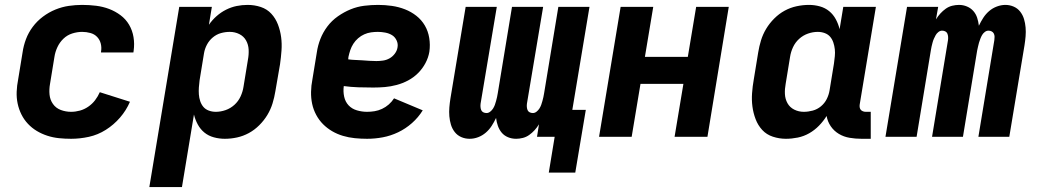

<svg xmlns="http://www.w3.org/2000/svg" viewBox="-20 -558 4240 783"><path d="M270 8Q245 8 220.5 5.5Q196 3 173 -4.5Q150 -12 130 -24Q110 -36 94 -53Q78 -70 67.5 -91Q57 -112 52 -135.5Q47 -159 48 -184Q49 -209 54 -234L72 -344Q76 -372 86 -398.5Q96 -425 113.5 -448.5Q131 -472 155 -490Q179 -508 206 -519Q233 -530 260.5 -534Q288 -538 315 -538Q344 -538 372 -534.5Q400 -531 425 -521.5Q450 -512 471.5 -496Q493 -480 506.5 -457Q520 -434 524.5 -406.5Q529 -379 525 -351Q525 -349 524.5 -347.5Q524 -346 524 -344H392Q392 -345 392 -345.5Q392 -346 392 -347Q395 -364 391 -380Q387 -396 376 -407.5Q365 -419 348.5 -423.5Q332 -428 315 -428Q295 -428 274.5 -421.5Q254 -415 238.5 -400Q223 -385 214 -365.5Q205 -346 202 -326L184 -216Q180 -194 182 -172.5Q184 -151 196 -134Q208 -117 228 -109.5Q248 -102 270 -102Q288 -102 306 -107Q324 -112 340 -123Q356 -134 367.5 -149Q379 -164 387 -182L510 -143Q495 -108 469.5 -78.5Q444 -49 411.5 -28.5Q379 -8 342.5 0Q306 8 270 8Z M589 205 711 -530H844L832 -457Q845 -476 863 -492Q881 -508 902 -518.5Q923 -529 945 -533.5Q967 -538 990 -538Q1018 -538 1043.5 -529.5Q1069 -521 1086.5 -502Q1104 -483 1113.5 -458Q1123 -433 1126.5 -406.5Q1130 -380 1128 -352Q1126 -324 1122 -296L1103 -186Q1099 -161 1091.5 -136.5Q1084 -112 1070.5 -89.5Q1057 -67 1037.5 -47.5Q1018 -28 995 -15.5Q972 -3 947 2.5Q922 8 897 8Q874 8 852 2Q830 -4 813.5 -17.5Q797 -31 786.5 -50.5Q776 -70 771 -91L722 205ZM860 -102Q880 -102 900 -109Q920 -116 936 -130.5Q952 -145 961 -164.5Q970 -184 973 -204L991 -314Q995 -335 994 -355.5Q993 -376 983.5 -393Q974 -410 956 -419Q938 -428 917 -428Q899 -428 881 -423Q863 -418 848 -405.5Q833 -393 824 -376Q815 -359 812 -341L794 -231Q792 -216 791 -201.5Q790 -187 791 -173Q792 -159 796.5 -145.5Q801 -132 809.5 -122Q818 -112 831.5 -107Q845 -102 860 -102Z M1477 8Q1452 8 1427 5.5Q1402 3 1378.5 -4Q1355 -11 1334.5 -23Q1314 -35 1297.5 -51.5Q1281 -68 1269.5 -89.5Q1258 -111 1253 -134.5Q1248 -158 1248.5 -183.5Q1249 -209 1254 -234L1272 -344Q1276 -372 1286.5 -399Q1297 -426 1315 -450Q1333 -474 1358 -491.5Q1383 -509 1410 -520Q1437 -531 1465.5 -534.5Q1494 -538 1522 -538Q1550 -538 1578 -534Q1606 -530 1631.5 -520Q1657 -510 1678 -493.5Q1699 -477 1712.5 -454Q1726 -431 1730.5 -403Q1735 -375 1731 -347Q1727 -323 1715 -300.5Q1703 -278 1685 -260Q1667 -242 1644.5 -230Q1622 -218 1597.5 -211.5Q1573 -205 1549.5 -203Q1526 -201 1502 -201Q1472 -201 1441.5 -202Q1411 -203 1382 -207Q1379 -185 1383.5 -164Q1388 -143 1401.5 -128.5Q1415 -114 1435.5 -108Q1456 -102 1477 -102Q1492 -102 1507.5 -104.5Q1523 -107 1538 -114Q1553 -121 1565.5 -132Q1578 -143 1587 -157L1704 -108Q1686 -79 1660 -56Q1634 -33 1603.5 -18.5Q1573 -4 1541 2Q1509 8 1477 8ZM1515 -309Q1528 -309 1542 -311Q1556 -313 1568.5 -320Q1581 -327 1590 -339Q1599 -351 1601 -364Q1604 -379 1597.5 -393Q1591 -407 1579 -414.5Q1567 -422 1551.5 -425Q1536 -428 1521 -428Q1507 -428 1493 -426Q1479 -424 1465.5 -418Q1452 -412 1440.5 -402Q1429 -392 1421 -379.5Q1413 -367 1408.5 -353.5Q1404 -340 1401 -326L1400 -316Q1414 -314 1428.5 -313.5Q1443 -313 1457.5 -312Q1472 -311 1486 -310Q1500 -309 1515 -309Z M2218 146 2242 0H2170L2178 -51Q2170 -38 2160 -27Q2150 -16 2138 -7.5Q2126 1 2112 4.5Q2098 8 2085 8Q2067 8 2051.5 1.5Q2036 -5 2026 -17Q2016 -29 2010.5 -44.5Q2005 -60 2003 -77Q1995 -60 1985 -44.5Q1975 -29 1961 -17Q1947 -5 1930 1.5Q1913 8 1895 8Q1877 8 1861 1Q1845 -6 1834.5 -19.5Q1824 -33 1819 -49.5Q1814 -66 1812.5 -84Q1811 -102 1812.5 -120Q1814 -138 1817 -157L1879 -530H2006L1940 -136Q1939 -129 1939.5 -122Q1940 -115 1942.5 -109Q1945 -103 1951 -100Q1957 -97 1964 -97Q1972 -97 1979 -102.5Q1986 -108 1990.5 -115Q1995 -122 1998 -130Q2001 -138 2003 -146Q2005 -154 2007 -162Q2009 -170 2010 -178L2068 -530H2195L2129 -136Q2128 -129 2128.5 -122Q2129 -115 2131.5 -109Q2134 -103 2140 -100Q2146 -97 2153 -97Q2161 -97 2168 -102.5Q2175 -108 2179.5 -115Q2184 -122 2187 -130Q2190 -138 2192 -146Q2194 -154 2196 -162Q2198 -170 2199 -178L2257 -530H2384L2314 -110H2369L2326 146Z M2423 0 2511 -530H2644L2610 -326H2785L2819 -530H2952L2865 0H2731L2767 -216H2592L2556 0Z M3185 8Q3158 8 3132 -0.5Q3106 -9 3088.5 -28Q3071 -47 3061.5 -72Q3052 -97 3048.5 -123.5Q3045 -150 3047 -178Q3049 -206 3054 -234L3072 -344Q3076 -369 3083.5 -393.5Q3091 -418 3104.5 -440.5Q3118 -463 3137.5 -482.5Q3157 -502 3180 -514.5Q3203 -527 3228.5 -532.5Q3254 -538 3279 -538Q3302 -538 3323.5 -532Q3345 -526 3361.5 -512.5Q3378 -499 3388.5 -479.5Q3399 -460 3404 -439L3419 -530H3552L3486 -132Q3485 -126 3486 -120Q3487 -114 3490.5 -110Q3494 -106 3499.5 -104Q3505 -102 3511 -102H3531V8H3493Q3469 8 3445 4Q3421 0 3401 -12Q3381 -24 3368 -43Q3355 -62 3351 -85Q3338 -64 3320 -45.5Q3302 -27 3280 -14.5Q3258 -2 3233.5 3Q3209 8 3185 8ZM3258 -102Q3276 -102 3294.5 -107Q3313 -112 3328 -124.5Q3343 -137 3351.5 -154Q3360 -171 3363 -189L3381 -299Q3383 -314 3384.5 -328.5Q3386 -343 3384.5 -357Q3383 -371 3378.5 -384.5Q3374 -398 3365.5 -408Q3357 -418 3343.5 -423Q3330 -428 3315 -428Q3295 -428 3275 -421Q3255 -414 3239 -399.5Q3223 -385 3214 -365.5Q3205 -346 3202 -326L3184 -216Q3180 -195 3181 -174.5Q3182 -154 3191.5 -137Q3201 -120 3219 -111Q3237 -102 3258 -102Z M3591 0 3679 -530H3806L3797 -479Q3805 -492 3815 -503Q3825 -514 3837 -522.5Q3849 -531 3863 -534.5Q3877 -538 3891 -538Q3908 -538 3923.5 -531.5Q3939 -525 3949.5 -513Q3960 -501 3965 -485.5Q3970 -470 3972 -453Q3980 -470 3990 -485.5Q4000 -501 4014 -513Q4028 -525 4045.5 -531.5Q4063 -538 4080 -538Q4098 -538 4114 -531Q4130 -524 4140.5 -510.5Q4151 -497 4156 -480.5Q4161 -464 4162.5 -446Q4164 -428 4162.5 -410Q4161 -392 4158 -373L4096 0H3970L4035 -394Q4036 -401 4036 -408Q4036 -415 4033 -421Q4030 -427 4024 -430Q4018 -433 4011 -433Q4003 -433 3996 -427.5Q3989 -422 3985 -415Q3981 -408 3978 -400Q3975 -392 3972.5 -384Q3970 -376 3968.5 -368Q3967 -360 3965 -352L3907 0H3781L3846 -394Q3847 -401 3846.5 -408Q3846 -415 3843.5 -421Q3841 -427 3835 -430Q3829 -433 3822 -433Q3814 -433 3807 -427.5Q3800 -422 3796 -415Q3792 -408 3788.5 -400Q3785 -392 3783 -384Q3781 -376 3779 -368Q3777 -360 3776 -352L3718 0Z"/></svg>

Font: Iosevka Curly XBdEx
Style: Italic
Weight: 800
Width: 7
Italic angle: -9°
Monospace: yes
Designer: Belleve Invis
Foundry: Belleve Invis
Version: Version 11.1.0; ttfautohint (v1.8.3)